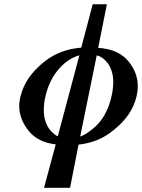

<svg xmlns="http://www.w3.org/2000/svg" viewBox="-20 -667 671 907"><path d="M194.8 -211.9Q187 -181.2 187 -147Q187 -92.8 213.9 -56.2Q233.4 -32.2 252.9 -22.9Q270 -86.9 304 -214.4Q337.9 -341.8 355 -405.8Q320.8 -397 286.1 -369.1Q216.8 -310.1 194.8 -211.9ZM437 -405.8 358.9 -22Q383.8 -29.8 418.9 -59.1Q483.9 -110.8 506.8 -211.9Q514.6 -245.1 515.1 -278.8Q515.1 -333 487.8 -370.1Q464.8 -398.9 437 -405.8ZM115.2 -48.8Q71.3 -104 70.8 -166Q70.8 -188 77.1 -211.9Q98.1 -302.7 189.9 -376Q263.2 -434.1 363.8 -441.9Q392.6 -549.8 418 -647H484.9L443.8 -440.9Q540 -435.1 587.9 -376Q630.9 -322.8 630.9 -259.8Q630.9 -237.3 625 -211.9Q604 -120.1 512.2 -48.8Q444.3 6.3 351.1 16.1Q344.2 49.3 331.1 117.7Q317.9 186 311 220.2H188L243.2 15.1Q159.2 5.4 115.2 -48.8Z"/></svg>

Font: Linux Libertine O
Style: Semibold Italic
Weight: 600
Italic angle: -11.5°
Designer: Philipp H. Poll
Foundry: Philipp H. Poll
Version: Version 5.1.2